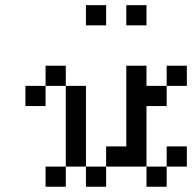

<svg xmlns="http://www.w3.org/2000/svg" viewBox="-20 -712 732 732"><path d="M76.9 -384.6H153.8V-307.7H76.9ZM153.8 -461.5H230.8V-384.6H153.8ZM230.8 -384.6H307.7V-307.7H230.8ZM230.8 -307.7H307.7V-230.8H230.8ZM230.8 -230.8H307.7V-153.8H230.8ZM230.8 -153.8H307.7V-76.9H230.8ZM307.7 -76.9H384.6V0H307.7ZM153.8 -76.9H230.8V0H153.8ZM461.5 -153.8H538.5V-76.9H461.5ZM384.6 -153.8H461.5V-76.9H384.6ZM538.5 -76.9H615.4V0H538.5ZM615.4 -153.8H692.3V-76.9H615.4ZM461.5 -230.8H538.5V-153.8H461.5ZM461.5 -307.7H538.5V-230.8H461.5ZM461.5 -384.6H538.5V-307.7H461.5ZM461.5 -461.5H538.5V-384.6H461.5ZM538.5 -384.6H615.4V-307.7H538.5ZM615.4 -461.5H692.3V-384.6H615.4ZM307.7 -692.3H384.6V-615.4H307.7ZM461.5 -692.3H538.5V-615.4H461.5Z"/></svg>

Font: Jacquarda Bastarda 9
Style: Regular
Weight: 400
Designer: Sarah Cadigan-Fried
Version: Version 1.000; ttfautohint (v1.8.4.7-5d5b)